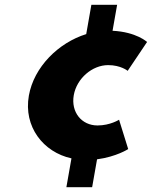

<svg xmlns="http://www.w3.org/2000/svg" viewBox="-20 -656 637 805"><path d="M258.3 129H366.3L386.9 12C468.8 1 517.5 -31 517.5 -31L479.2 -154C479.2 -154 441.9 -130 388.9 -130C321.9 -130 276.8 -186 289.3 -257C301.7 -327 366.5 -383 433.5 -383C486.5 -383 515.3 -359 515.3 -359L596.6 -480C596.6 -480 552 -522 451.9 -527L471.1 -636H363.1L341.5 -513C225.1 -477 122.1 -375 101 -255C78 -125 161.2 -18 279.6 8Z"/></svg>

Font: Hussar Wysoki
Style: Obl
Weight: 700
Foundry: Cannot Into Space Fonts
Version: Version 0.92